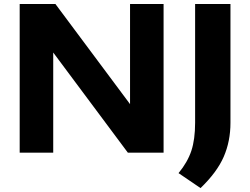

<svg xmlns="http://www.w3.org/2000/svg" viewBox="-20 -760 1246 956"><path d="M78 0V-740H256L627.5 -241.5V-740H794.5V0H616.5L245 -498.5V0ZM978.5 176.5 869 102Q914 47.5 932.8 -9.2Q951.5 -66 951.5 -148.5V-740H1127.5V-149Q1127.5 -56.5 1094 20.5Q1060.5 97.5 978.5 176.5Z"/></svg>

Font: Encode Sans Exp
Style: Bold
Weight: 700
Width: 7
Designer: Multiple Designers
Foundry: Impallari Type
Version: Version 3.002; ttfautohint (v1.8.3) -l 8 -r 50 -G 200 -x 14 